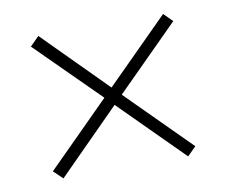

<svg xmlns="http://www.w3.org/2000/svg" viewBox="-53 -666 618 523"><g transform="rotate(-10 255.5 -404.0)"><path d="M428 -601 255 -428 83 -601 58 -576 231 -404 58 -231 83 -207 255 -380 428 -207 452 -231 279 -404 452 -577Z"/></g></svg>

Font: Noto Sans Tamil UI SemiCondensed ExtraLight
Style: Regular
Weight: 200
Width: 4
Designer: Jelle Bosma - Monotype Design Team
Foundry: Monotype Imaging Inc.
Version: Version 2.004